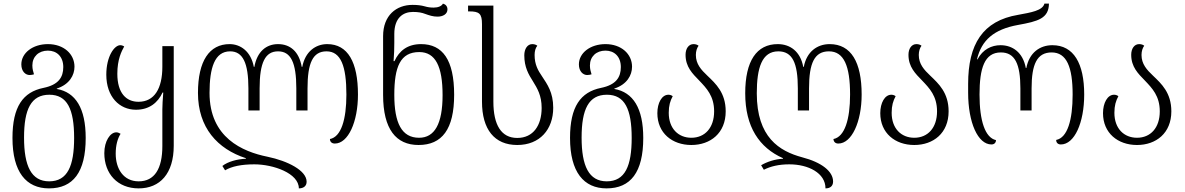

<svg xmlns="http://www.w3.org/2000/svg" viewBox="-20 -791 6553 1062"><path d="M251 251C384 251 454 162 454 -28C454 -192 398 -281 294 -299V-301C364 -324 392 -375 392 -422C392 -492 333 -547 245 -547C161 -547 98 -498 98 -435C98 -396 121 -376 144 -376C153 -376 162 -378 168 -380C164 -394 159 -408 159 -429C159 -478 194 -511 245 -511C294 -511 330 -478 330 -420C330 -364 304 -322 221 -305C107 -282 49 -201 49 -28C49 161 125 251 251 251ZM252 212C153 212 113 127 113 -30C113 -187 152 -267 253 -267C352 -267 390 -187 390 -28C390 126 354 212 252 212Z M747 251C865 251 941 169 941 15V-536H878V-422C878 -301 834 -228 746 -228C678 -228 629 -276 629 -383C629 -462 652 -507 667 -534C659 -539 652 -541 645 -541C613 -541 568 -480 568 -378C568 -255 641 -184 732 -184C806 -184 853 -223 879 -279H883C880 -240 878 -208 878 -186V17C878 142 835 212 747 212C663 212 620 143 620 59C620 13 630 -24 647 -51C639 -56 631 -59 623 -59C590 -59 557 -11 557 56C557 170 630 251 747 251Z M1790 -547C1726 -547 1668 -506 1652 -421H1649C1634 -507 1584 -547 1518 -547C1453 -547 1402 -506 1387 -421H1384C1368 -507 1310 -547 1250 -547C1138 -547 1075 -454 1075 -277C1075 -85 1183 33 1340 84V87C1292 89 1240 103 1210 127L1225 151C1262 129 1316 118 1387 118C1491 118 1633 167 1633 251C1659 251 1676 238 1676 214C1676 152 1571 99 1460 76C1321 48 1139 -30 1139 -277C1139 -415 1167 -507 1253 -507C1323 -507 1354 -443 1354 -302V-180H1416V-302C1416 -445 1447 -507 1518 -507C1588 -507 1619 -446 1619 -302V-180H1681V-302C1681 -442 1710 -507 1786 -507C1865 -507 1896 -426 1896 -268C1896 -130 1867 -34 1805 -22C1805 -7 1815 3 1832 3C1906 3 1960 -117 1960 -268C1960 -447 1904 -547 1790 -547Z M2295 11C2425 11 2492 -76 2492 -267C2492 -460 2428 -547 2309 -547C2234 -547 2188 -510 2162 -453H2157C2160 -487 2161 -526 2161 -555V-603C2161 -692 2209 -725 2264 -725C2294 -725 2314 -721 2332 -714C2354 -706 2375 -699 2400 -699C2430 -699 2455 -713 2455 -739C2455 -756 2445 -767 2430 -771C2423 -757 2403 -749 2379 -749C2361 -749 2346 -751 2329 -756C2311 -761 2290 -764 2262 -764C2172 -764 2099 -706 2099 -591V-266C2099 -76 2171 11 2295 11ZM2298 -29C2202 -29 2161 -110 2161 -266C2161 -421 2194 -503 2299 -503C2389 -503 2428 -423 2428 -265C2428 -106 2384 -29 2298 -29Z M2841 11C2966 11 3040 -75 3040 -195C3040 -280 3007 -325 2978 -369C2956 -401 2937 -434 2937 -487C2937 -508 2942 -526 2952 -538C2946 -543 2937 -547 2924 -547C2897 -547 2880 -520 2880 -485C2880 -419 2904 -379 2928 -341C2952 -302 2976 -263 2976 -194C2976 -98 2930 -28 2841 -28C2753 -28 2709 -99 2709 -229V-760H2569V-728H2575C2631 -728 2646 -716 2646 -657V-229C2646 -75 2715 11 2841 11Z M3335 251C3468 251 3538 162 3538 -28C3538 -192 3482 -281 3378 -299V-301C3448 -324 3476 -375 3476 -422C3476 -492 3417 -547 3329 -547C3245 -547 3182 -498 3182 -435C3182 -396 3205 -376 3228 -376C3237 -376 3246 -378 3252 -380C3248 -394 3243 -408 3243 -429C3243 -478 3278 -511 3329 -511C3378 -511 3414 -478 3414 -420C3414 -364 3388 -322 3305 -305C3191 -282 3133 -201 3133 -28C3133 161 3209 251 3335 251ZM3336 212C3237 212 3197 127 3197 -30C3197 -187 3236 -267 3337 -267C3436 -267 3474 -187 3474 -28C3474 126 3438 212 3336 212Z M3804 11C3910 11 3994 -55 3994 -175C3994 -278 3939 -328 3893 -372C3858 -405 3829 -437 3829 -487C3829 -508 3835 -526 3844 -538C3838 -543 3829 -547 3816 -547C3789 -547 3772 -522 3772 -488C3772 -421 3810 -384 3848 -345C3888 -303 3930 -260 3930 -175C3930 -84 3879 -29 3804 -29C3733 -29 3679 -79 3679 -167C3679 -207 3687 -233 3701 -259C3693 -265 3685 -267 3677 -267C3641 -267 3616 -222 3616 -165C3616 -55 3698 11 3804 11Z M4546 251C4572 251 4588 238 4588 213C4588 157 4525 107 4417 79C4291 45 4166 -31 4166 -275C4166 -415 4194 -507 4285 -507C4363 -507 4393 -443 4393 -302V-180H4455V-302C4455 -442 4485 -507 4565 -507C4648 -507 4682 -426 4682 -268C4682 -130 4652 -34 4590 -22C4591 -7 4600 3 4617 3C4691 3 4746 -117 4746 -268C4746 -447 4688 -547 4569 -547C4501 -547 4442 -506 4426 -421H4423C4407 -507 4350 -547 4282 -547C4165 -547 4102 -454 4102 -275C4102 -89 4180 26 4311 84V87C4267 89 4222 104 4190 123L4205 148C4242 129 4288 118 4346 118C4451 118 4546 166 4546 251Z M5037 11C5143 11 5227 -55 5227 -175C5227 -278 5172 -328 5126 -372C5091 -405 5062 -437 5062 -487C5062 -508 5068 -526 5077 -538C5071 -543 5062 -547 5049 -547C5022 -547 5005 -522 5005 -488C5005 -421 5043 -384 5081 -345C5121 -303 5163 -260 5163 -175C5163 -84 5112 -29 5037 -29C4966 -29 4912 -79 4912 -167C4912 -207 4920 -233 4934 -259C4926 -265 4918 -267 4910 -267C4874 -267 4849 -222 4849 -165C4849 -55 4931 11 5037 11Z M5464 8C5479 8 5489 -1 5489 -16C5429 -29 5398 -123 5398 -268C5398 -413 5425 -501 5516 -501C5594 -501 5624 -437 5624 -302V-180H5686V-302C5686 -436 5716 -501 5797 -501C5880 -501 5913 -420 5913 -268C5913 -126 5884 -29 5822 -17C5822 -2 5831 8 5848 8C5923 8 5977 -112 5977 -268C5977 -440 5919 -541 5801 -541C5732 -541 5673 -500 5657 -415H5654C5638 -501 5581 -541 5514 -541C5465 -541 5416 -518 5387 -463H5384C5409 -569 5478 -629 5611 -653C5722 -673 5781 -689 5782 -771H5757C5747 -732 5682 -722 5612 -709C5415 -676 5335 -546 5335 -327V-278C5335 -113 5389 8 5464 8Z M6269 11C6375 11 6459 -55 6459 -175C6459 -278 6404 -328 6358 -372C6323 -405 6294 -437 6294 -487C6294 -508 6300 -526 6309 -538C6303 -543 6294 -547 6281 -547C6254 -547 6237 -522 6237 -488C6237 -421 6275 -384 6313 -345C6353 -303 6395 -260 6395 -175C6395 -84 6344 -29 6269 -29C6198 -29 6144 -79 6144 -167C6144 -207 6152 -233 6166 -259C6158 -265 6150 -267 6142 -267C6106 -267 6081 -222 6081 -165C6081 -55 6163 11 6269 11Z"/></svg>

Font: Noto Serif Georgian SemiCondensed Light
Style: Regular
Weight: 300
Width: 4
Designer: Monotype Design Team, Akaki Razmadze
Foundry: Google LLC
Version: Version 2.003